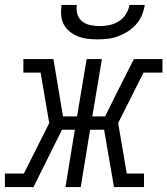

<svg xmlns="http://www.w3.org/2000/svg" viewBox="-53 -760 680 780"><path d="M83 0H-33V-55H44L147 -260L112 -465H42V-520H164L203 -287H260L299 -520H361L322 -287H374L425 -390L491 -520H607V-465H530L427 -260L462 -55H532V0H410L370 -233H313L275 0H213L251 -233H199ZM343 -600Q322 -600 302 -602.5Q282 -605 263.5 -612.5Q245 -620 230 -632Q215 -644 206 -661Q197 -678 195.5 -698.5Q194 -719 197 -740H259Q256 -721 261.5 -702.5Q267 -684 281 -673Q295 -662 314 -658Q333 -654 352 -654Q371 -654 391 -658Q411 -662 429 -673Q447 -684 458.5 -702.5Q470 -721 473 -740H535Q532 -719 523.5 -698.5Q515 -678 500 -661Q485 -644 466 -632Q447 -620 426.5 -612.5Q406 -605 385 -602.5Q364 -600 343 -600Z"/></svg>

Font: Iosevka HT Light Extended
Style: Italic
Weight: 300
Width: 7
Italic angle: -9°
Monospace: yes
Designer: Belleve Invis
Foundry: Belleve Invis
Version: Version 32.3.0; ttfautohint (v1.8.4)